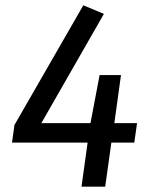

<svg xmlns="http://www.w3.org/2000/svg" viewBox="-20 -699 566 719"><path d="M482.9 -165H397L374 0H285.2L308.1 -165H24.9L34.2 -231L292 -679.2L369.1 -647L134.8 -237.8H318.8L353 -418H433.1L408.2 -237.8H493.2Z"/></svg>

Font: FiraSans-Italic
Style: Italic
Weight: 400
Italic angle: -8°
Designer: Carrois Corporate & Edenspiekermann AG
Foundry: Carrois Corporate GbR & Edenspiekermann AG
Version: Version 3.106;PS 003.106;hotconv 1.0.70;makeotf.lib2.5.58329